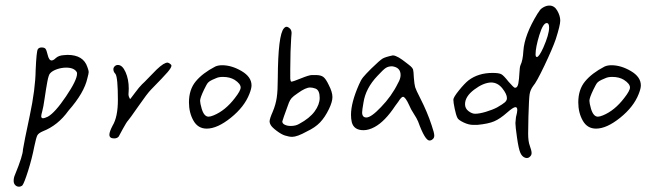

<svg xmlns="http://www.w3.org/2000/svg" viewBox="-20 -623 2414 707"><path d="M119.1 -441.4Q114.3 -433.6 111.3 -365.2Q110.4 -294.9 89.4 -196.3Q68.4 -97.7 64.5 -72.3Q64.5 -50.8 35.2 20.5Q30.3 31.2 30.3 43Q30.3 52.7 36.1 58.6Q42 64.5 49.8 64.5Q56.6 64.5 62.5 59.6Q69.3 50.8 83.5 5.9Q97.7 -39.1 106.4 -84Q113.3 -117.2 117.7 -125Q122.1 -132.8 137.7 -139.6Q193.4 -161.1 232.4 -215.8Q290 -281.2 301.8 -335Q306.6 -352.5 306.6 -357.9Q306.6 -363.3 301.8 -376Q287.1 -420.9 228.5 -420.9Q221.7 -420.9 214.8 -419.9Q196.3 -418.9 185.5 -409.2Q176.8 -400.4 169.9 -400.4Q160.2 -400.4 155.3 -421.9Q151.4 -438.5 147.5 -443.4Q143.6 -448.2 133.3 -448.2Q123 -448.2 119.1 -441.4ZM263.7 -351.6Q263.7 -328.1 223.1 -268.1Q182.6 -208 156.2 -193.4Q143.6 -187.5 138.7 -187.5Q131.8 -187.5 131.8 -195.3Q131.8 -200.2 135.7 -213.9Q139.6 -227.5 144.5 -261.7Q149.4 -295.9 154.3 -322.3Q159.2 -348.6 165 -353.5Q172.9 -362.3 189.9 -368.2Q207 -374 223.6 -374Q252.9 -374 262.7 -357.4Q263.7 -355.5 263.7 -351.6Z M453.1 -276.4Q453.1 -278.3 453.6 -284.2Q454.1 -290 454.1 -296.9Q454.1 -331.1 442.4 -357.4Q430.7 -383.8 414.1 -383.8Q407.2 -383.8 402.3 -378.9Q397.5 -374 397.5 -368.2Q397.5 -358.4 405.3 -350.6Q414.1 -336.9 414.1 -254.9Q414.1 -192.4 394.5 -160.2Q382.8 -137.7 382.8 -127Q382.8 -113.3 400.4 -113.3Q411.1 -113.3 417 -120.1Q418.9 -124 432.6 -148.9Q446.3 -173.8 451.2 -178.7Q456.1 -183.6 489.3 -231.4Q522.5 -279.3 536.1 -293Q583 -340.8 597.2 -357.4Q611.3 -374 611.3 -380.9Q611.3 -384.8 605.5 -388.7Q599.6 -392.6 595.7 -392.6Q591.8 -392.6 581.1 -386.7Q570.3 -379.9 556.6 -366.7Q543 -353.5 526.9 -336.4Q510.7 -319.3 502.9 -312.5Q492.2 -301.8 478.5 -283.2Q464.8 -264.6 460 -258.8H459Q459 -258.8 459 -258.8Q459 -258.8 457.5 -260.7Q456.1 -262.7 454.6 -267.1Q453.1 -271.5 453.1 -276.4Z M797.9 -382.8Q783.2 -382.8 772.5 -377.9Q725.6 -353.5 700.7 -323.2Q675.8 -293 675.8 -246.1Q675.8 -208 692.4 -178.7Q709 -149.4 741.2 -149.4Q780.3 -149.4 830.1 -189.5Q879.9 -229.5 898.4 -277.3Q906.2 -296.9 906.2 -308.6Q906.2 -339.8 869.6 -361.3Q833 -382.8 797.9 -382.8ZM844.7 -261.7Q809.6 -215.8 766.6 -198.2Q754.9 -193.4 748 -193.4Q731.4 -193.4 722.7 -222.7Q716.8 -243.2 716.8 -252Q716.8 -262.7 731.4 -293Q741.2 -313.5 746.1 -318.8Q751 -324.2 761.7 -329.1Q769.5 -332 775.4 -335Q785.2 -339.8 800.8 -339.8Q826.2 -339.8 843.8 -329.1Q866.2 -314.5 866.2 -300.8Q866.2 -289.1 844.7 -261.7Z M1053.7 -501Q1053.7 -510.7 1048.8 -516.6Q1041 -524.4 1035.2 -524.4Q1030.3 -524.4 1025.4 -518.6Q1003.9 -495.1 1002.9 -335.9Q1002.9 -289.1 999 -263.2Q995.1 -237.3 984.4 -211.9Q972.7 -185.5 972.7 -175.8Q972.7 -169.9 976.6 -163.1Q981.4 -154.3 999 -141.1Q1016.6 -127.9 1029.3 -124Q1044.9 -119.1 1055.7 -119.1Q1074.2 -119.1 1109.4 -138.7Q1140.6 -153.3 1158.7 -172.4Q1176.8 -191.4 1191.4 -221.7Q1204.1 -248 1204.1 -265.6Q1204.1 -284.2 1190.4 -310.5Q1179.7 -333 1170.4 -339.8Q1161.1 -346.7 1142.6 -346.7Q1138.7 -346.7 1132.8 -346.7Q1130.9 -346.7 1128.9 -346.7Q1118.2 -346.7 1088.4 -334.5Q1058.6 -322.3 1052.7 -322.3Q1049.8 -323.2 1048.8 -333Q1048.8 -344.7 1048.8 -367.2Q1048.8 -400.4 1049.8 -432.1Q1050.8 -463.9 1052.2 -481.9Q1053.7 -500 1053.7 -501ZM1043.9 -245.1Q1047.9 -254.9 1053.7 -261.7Q1059.6 -268.6 1077.1 -280.3Q1105.5 -300.8 1122.1 -300.8Q1130.9 -300.8 1141.6 -296.9Q1157.2 -291 1157.2 -262.7Q1157.2 -238.3 1138.7 -212.9Q1120.1 -187.5 1082 -167Q1069.3 -159.2 1050.8 -159.2Q1038.1 -159.2 1028.8 -163.6Q1019.5 -168 1019.5 -175.8Q1019.5 -178.7 1043.9 -245.1Z M1579.1 -124Q1579.1 -133.8 1569.3 -162.1Q1553.7 -210 1527.3 -261.7Q1511.7 -292 1508.8 -301.8Q1505.9 -311.5 1503.9 -336.9Q1502.9 -361.3 1501 -367.2Q1499 -373 1492.2 -378.9Q1491.2 -379.9 1484.4 -385.3Q1477.5 -390.6 1473.1 -394Q1468.8 -397.5 1461.4 -402.8Q1454.1 -408.2 1448.7 -411.1Q1443.4 -414.1 1437.5 -416.5Q1431.6 -418.9 1427.7 -418.9Q1426.8 -418.9 1425.8 -418.9Q1398.4 -413.1 1388.7 -407.2Q1378.9 -401.4 1346.7 -370.1Q1326.2 -349.6 1317.4 -338.9Q1308.6 -328.1 1301.8 -311.5Q1272.5 -245.1 1272.5 -200.2Q1272.5 -185.5 1275.4 -172.9Q1283.2 -143.6 1318.4 -143.6Q1337.9 -143.6 1359.4 -155.3Q1397.5 -175.8 1435.5 -233.4Q1439.5 -238.3 1446.3 -248Q1458 -266.6 1463.9 -266.6Q1472.7 -266.6 1487.3 -234.4Q1492.2 -221.7 1503.4 -204.6Q1514.6 -187.5 1519.5 -175.8Q1544.9 -105.5 1561.5 -105.5Q1563.5 -105.5 1566.9 -106.4Q1570.3 -107.4 1574.7 -111.8Q1579.1 -116.2 1579.1 -124ZM1313.5 -209Q1313.5 -217.8 1318.4 -245.1Q1326.2 -297.9 1370.1 -343.8Q1391.6 -367.2 1400.9 -373Q1410.2 -378.9 1423.8 -378.9Q1423.8 -378.9 1423.8 -378.9Q1455.1 -375 1455.1 -346.7Q1455.1 -333 1445.3 -316.4Q1421.9 -268.6 1382.8 -228.5Q1346.7 -190.4 1329.1 -190.4Q1313.5 -190.4 1313.5 -209Z M2002.9 -602.5Q1992.2 -602.5 1981 -596.2Q1969.7 -589.8 1965.8 -582Q1963.9 -579.1 1959 -572.3Q1911.1 -494.1 1907.2 -435.5Q1905.3 -400.4 1896.5 -382.8Q1893.6 -376 1892.6 -354Q1891.6 -332 1888.7 -315.9Q1885.7 -299.8 1877 -299.8Q1876 -299.8 1876 -299.8Q1872.1 -299.8 1852.5 -322.3Q1835 -344.7 1826.2 -349.6Q1817.4 -354.5 1793.9 -354.5Q1741.2 -354.5 1705.1 -327.1Q1690.4 -315.4 1669.9 -290Q1649.4 -264.6 1649.4 -255.9Q1649.4 -246.1 1654.3 -222.7Q1659.2 -199.2 1664.1 -189.5Q1667 -181.6 1687.5 -171.9Q1706.1 -163.1 1722.7 -163.1Q1728.5 -163.1 1737.3 -163.1Q1778.3 -167 1799.8 -176.3Q1821.3 -185.5 1846.7 -208Q1870.1 -228.5 1877.9 -228.5Q1884.8 -228.5 1884.8 -217.8Q1884.8 -210 1879.9 -191.4Q1879.9 -191.4 1877.9 -169.9Q1877.9 -157.2 1883.8 -116.2Q1889.6 -75.2 1896 -60.5Q1902.3 -45.9 1914.1 -42Q1914.1 -42 1919.9 -41Q1921.9 -41 1925.3 -42Q1928.7 -43 1933.1 -47.9Q1937.5 -52.7 1937.5 -59.6Q1937.5 -68.4 1930.7 -86.9Q1924.8 -102.5 1924.8 -130.9Q1924.8 -140.6 1925.8 -193.4Q1927.7 -259.8 1930.2 -275.9Q1932.6 -292 1943.4 -306.6Q1955.1 -319.3 1984.9 -381.8Q2014.6 -444.3 2026.4 -478.5Q2043 -530.3 2043 -546.9Q2043 -564.5 2032.2 -583.5Q2021.5 -602.5 2002.9 -602.5ZM1993.2 -538.1Q2002 -538.1 2002 -521.5Q2002 -496.1 1980.5 -447.3Q1964.8 -413.1 1957 -413.1Q1952.1 -413.1 1952.1 -422.9Q1952.1 -448.2 1965.8 -493.2Q1979.5 -538.1 1993.2 -538.1ZM1846.7 -261.7Q1846.7 -252.9 1838.9 -246.1Q1831.1 -239.3 1810.5 -227.5Q1793.9 -218.8 1769.5 -211.4Q1745.1 -204.1 1729.5 -204.1Q1717.8 -204.1 1705.1 -213.9Q1692.4 -223.6 1692.4 -239.3Q1692.4 -267.6 1726.1 -293Q1759.8 -318.4 1788.1 -319.3Q1812.5 -319.3 1829.6 -297.9Q1846.7 -276.4 1846.7 -261.7Z M2231.4 -382.8Q2216.8 -382.8 2206.1 -377.9Q2159.2 -353.5 2134.3 -323.2Q2109.4 -293 2109.4 -246.1Q2109.4 -208 2126 -178.7Q2142.6 -149.4 2174.8 -149.4Q2213.9 -149.4 2263.7 -189.5Q2313.5 -229.5 2332 -277.3Q2339.8 -296.9 2339.8 -308.6Q2339.8 -339.8 2303.2 -361.3Q2266.6 -382.8 2231.4 -382.8ZM2278.3 -261.7Q2243.2 -215.8 2200.2 -198.2Q2188.5 -193.4 2181.6 -193.4Q2165 -193.4 2156.2 -222.7Q2150.4 -243.2 2150.4 -252Q2150.4 -262.7 2165 -293Q2174.8 -313.5 2179.7 -318.8Q2184.6 -324.2 2195.3 -329.1Q2203.1 -332 2209 -335Q2218.8 -339.8 2234.4 -339.8Q2259.8 -339.8 2277.3 -329.1Q2299.8 -314.5 2299.8 -300.8Q2299.8 -289.1 2278.3 -261.7Z"/></svg>

Font: 辰宇落雁體 Thin Monospaced
Style: Regular
Weight: 100
Designer: Written by Liu, Wei-Chen; Created by Wang, Li-Yu.
Version: Version 1.000